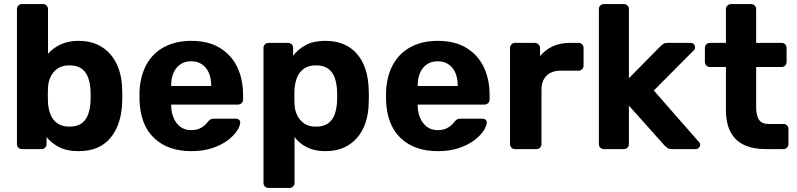

<svg xmlns="http://www.w3.org/2000/svg" viewBox="-20 -730 3904 940"><path d="M365 10Q308 10 270 -9.5Q232 -29 208 -59V-25Q208 -14 201 -7Q194 0 183 0H88Q77 0 70 -7Q63 -14 63 -25V-685Q63 -696 70 -703Q77 -710 88 -710H191Q201 -710 208 -703Q215 -696 215 -685V-467Q240 -495 277 -512.5Q314 -530 365 -530Q417 -530 455.5 -512.5Q494 -495 521 -463.5Q548 -432 562.5 -389Q577 -346 578 -294Q579 -276 579 -260.5Q579 -245 578 -226Q576 -173 561.5 -129.5Q547 -86 520.5 -54.5Q494 -23 455.5 -6.5Q417 10 365 10ZM320 -110Q358 -110 380 -126.5Q402 -143 411.5 -170Q421 -197 423 -229Q425 -260 423 -291Q421 -323 411.5 -350Q402 -377 380 -393.5Q358 -410 320 -410Q284 -410 261.5 -394Q239 -378 227.5 -353.5Q216 -329 215 -301Q214 -283 214 -264Q214 -245 215 -226Q217 -196 227 -170Q237 -144 260 -127Q283 -110 320 -110Z M917 10Q802 10 734.5 -54Q667 -118 663 -240Q663 -248 663 -261.5Q663 -275 663 -283Q667 -360 698 -415.5Q729 -471 785 -500.5Q841 -530 916 -530Q1000 -530 1056.5 -495.5Q1113 -461 1141.5 -401.5Q1170 -342 1170 -265V-242Q1170 -232 1162.5 -225Q1155 -218 1145 -218H818Q818 -217 818 -214.5Q818 -212 818 -210Q819 -178 830.5 -151.5Q842 -125 863.5 -109Q885 -93 915 -93Q940 -93 956 -100Q972 -107 982.5 -117Q993 -127 998 -134Q1007 -144 1012.5 -146.5Q1018 -149 1030 -149H1134Q1144 -149 1150.5 -143.5Q1157 -138 1156 -128Q1155 -112 1139.5 -88.5Q1124 -65 1094 -42.5Q1064 -20 1019.5 -5Q975 10 917 10ZM818 -309H1014V-311Q1014 -347 1002.5 -373.5Q991 -400 969 -415Q947 -430 916 -430Q885 -430 863 -415Q841 -400 829.5 -373.5Q818 -347 818 -311Z M1295 190Q1284 190 1277 183Q1270 176 1270 165V-495Q1270 -506 1277 -513Q1284 -520 1295 -520H1390Q1401 -520 1408 -513Q1415 -506 1415 -495V-457Q1439 -489 1477 -509.5Q1515 -530 1572 -530Q1624 -530 1662.5 -513.5Q1701 -497 1727.5 -466.5Q1754 -436 1768.5 -393Q1783 -350 1785 -296Q1786 -277 1786 -260Q1786 -243 1785 -223Q1784 -172 1769.5 -129Q1755 -86 1728 -55Q1701 -24 1662.5 -7Q1624 10 1572 10Q1521 10 1483.5 -8.5Q1446 -27 1422 -59V165Q1422 176 1415 183Q1408 190 1398 190ZM1527 -110Q1565 -110 1587 -126.5Q1609 -143 1618.5 -170Q1628 -197 1630 -229Q1632 -260 1630 -291Q1628 -323 1618.5 -350Q1609 -377 1587 -393.5Q1565 -410 1527 -410Q1490 -410 1467 -393Q1444 -376 1434 -350Q1424 -324 1422 -294Q1421 -276 1421 -257Q1421 -238 1422 -219Q1423 -191 1434.5 -166.5Q1446 -142 1468.5 -126Q1491 -110 1527 -110Z M2124 10Q2009 10 1941.5 -54Q1874 -118 1870 -240Q1870 -248 1870 -261.5Q1870 -275 1870 -283Q1874 -360 1905 -415.5Q1936 -471 1992 -500.5Q2048 -530 2123 -530Q2207 -530 2263.5 -495.5Q2320 -461 2348.5 -401.5Q2377 -342 2377 -265V-242Q2377 -232 2369.5 -225Q2362 -218 2352 -218H2025Q2025 -217 2025 -214.5Q2025 -212 2025 -210Q2026 -178 2037.5 -151.5Q2049 -125 2070.5 -109Q2092 -93 2122 -93Q2147 -93 2163 -100Q2179 -107 2189.5 -117Q2200 -127 2205 -134Q2214 -144 2219.5 -146.5Q2225 -149 2237 -149H2341Q2351 -149 2357.5 -143.5Q2364 -138 2363 -128Q2362 -112 2346.5 -88.5Q2331 -65 2301 -42.5Q2271 -20 2226.5 -5Q2182 10 2124 10ZM2025 -309H2221V-311Q2221 -347 2209.5 -373.5Q2198 -400 2176 -415Q2154 -430 2123 -430Q2092 -430 2070 -415Q2048 -400 2036.5 -373.5Q2025 -347 2025 -311Z M2501 0Q2491 0 2484 -7Q2477 -14 2477 -25V-495Q2477 -505 2484 -512.5Q2491 -520 2501 -520H2599Q2609 -520 2616.5 -512.5Q2624 -505 2624 -495V-455Q2649 -486 2685.5 -503Q2722 -520 2770 -520H2813Q2823 -520 2830 -513Q2837 -506 2837 -495V-409Q2837 -398 2830 -391Q2823 -384 2813 -384H2725Q2681 -384 2656 -359.5Q2631 -335 2631 -290V-25Q2631 -14 2624 -7Q2617 0 2606 0Z M2937 0Q2926 0 2919 -7Q2912 -14 2912 -25V-685Q2912 -696 2919 -703Q2926 -710 2937 -710H3035Q3045 -710 3052 -703Q3059 -696 3059 -685V-347L3213 -503Q3221 -510 3227.5 -515Q3234 -520 3248 -520H3361Q3371 -520 3377 -513.5Q3383 -507 3383 -498Q3383 -494 3381 -489Q3379 -484 3374 -481L3181 -287L3399 -38Q3408 -30 3408 -22Q3408 -13 3401.5 -6.5Q3395 0 3386 0H3270Q3255 0 3248.5 -5Q3242 -10 3234 -17L3059 -213V-25Q3059 -14 3052 -7Q3045 0 3035 0Z M3729 0Q3667 0 3623 -20.5Q3579 -41 3556.5 -84Q3534 -127 3534 -192V-402H3456Q3445 -402 3438 -409Q3431 -416 3431 -427V-495Q3431 -506 3438 -513Q3445 -520 3456 -520H3534V-685Q3534 -696 3541.5 -703Q3549 -710 3559 -710H3657Q3668 -710 3675 -703Q3682 -696 3682 -685V-520H3807Q3817 -520 3824 -513Q3831 -506 3831 -495V-427Q3831 -416 3824 -409Q3817 -402 3807 -402H3682V-204Q3682 -166 3695.5 -144.5Q3709 -123 3743 -123H3816Q3826 -123 3833 -116Q3840 -109 3840 -99V-25Q3840 -14 3833 -7Q3826 0 3816 0Z"/></svg>

Font: Rubik SemiBold
Style: Regular
Weight: 600
Designer: Hubert and Fischer
Foundry: Hubert and Fischer
Version: Version 2.300;gftools[0.9.30]